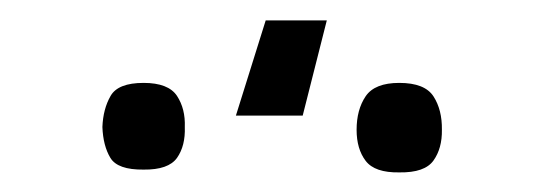

<svg xmlns="http://www.w3.org/2000/svg" viewBox="-20 -796 542 192"><path d="M336.6 -666.2Q336.6 -686.4 345.7 -699.8Q354.8 -713.1 379.3 -713.1Q404.8 -713.1 413.5 -699.6Q422.2 -686.1 421.9 -666.2Q422.2 -647.7 413.5 -635.5Q404.8 -623.2 379.3 -623.6Q354.8 -623.2 345.7 -635.1Q336.6 -647 336.6 -666.2ZM215.9 -680.4 245.7 -775.6H306.8L282.7 -680.4ZM82.4 -669Q83.1 -687.1 90.6 -700.1Q98 -713.1 123.6 -713.1Q148.4 -713.1 157 -700.1Q165.5 -687.1 164.8 -669Q165.5 -650.2 157 -638.1Q148.4 -626.1 123.6 -626.4Q97.7 -626.1 90.4 -638.1Q83.1 -650.2 82.4 -669Z"/></svg>

Font: Inter UI Thin
Style: Regular
Weight: 100
Designer: Rasmus Andersson
Foundry: rsms
Version: 3.2;8d6f07862